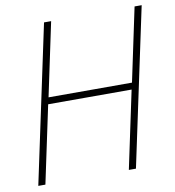

<svg xmlns="http://www.w3.org/2000/svg" viewBox="-80 -781 775 852"><g transform="rotate(-10 307.5 -355.0)"><path d="M24 0 175 -710H207L137 -379H513L583 -710H615L464 0H432L506 -349H130L56 0Z"/></g></svg>

Font: Geist Mono Thin
Style: Italic
Weight: 100
Italic angle: -12°
Monospace: yes
Designer: Basement.studio, Andrés Briganti, Mateo Zaragoza
Foundry: Basement.studio, Vercel, Andrés Briganti, Guido Ferreyra, Mateo Zaragoza
Version: Version 1.500; ttfautohint (v1.8.4.7-5d5b)